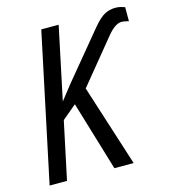

<svg xmlns="http://www.w3.org/2000/svg" viewBox="-108 -809 793 896"><g transform="rotate(-15 288.5 -361.0)"><path d="M21 0H105L164 -278L233 -336L334 0H427L301 -394L478 -610Q514 -651 542 -651Q552 -651 560 -649Q568 -647 577 -645V-713Q569 -716 557 -719Q545 -722 532 -722Q503 -722 479 -709Q455 -696 424 -659L237 -433L182 -363L256 -714H172Z"/></g></svg>

Font: Noto Sans UI SemiCondensed
Style: Italic
Weight: 400
Width: 4
Italic angle: -12°
Designer: Monotype Design Team
Foundry: Monotype Imaging Inc.
Version: Version 1.901